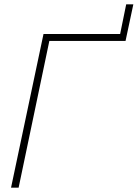

<svg xmlns="http://www.w3.org/2000/svg" viewBox="-20 -867 636 887"><path d="M31 0 181 -710H535L563 -847H596L560 -678H208L66 0Z"/></svg>

Font: Raleway-v4020 ExtraLight
Style: Italic
Weight: 275
Italic angle: -12°
Designer: Matt McInerney, Pablo Impallari, Rodrigo Fuenzalida
Foundry: Matt McInerney, Pablo Impallari, Rodrigo Fuenzalida
Version: Version 4.020;PS 004.020;hotconv 1.0.88;makeotf.lib2.5.64775